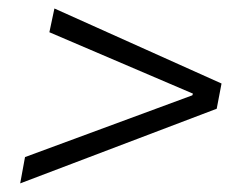

<svg xmlns="http://www.w3.org/2000/svg" viewBox="-20 -529 548 446"><path d="M38.1 -164.1 426.8 -307.6 428.2 -311.5 94.7 -454.1 106.4 -509.3 494.6 -335 483.4 -276.4 26.9 -103Z"/></svg>

Font: Reddit Sans Fudge Light Italic
Style: Regular
Weight: 300
Italic angle: -11.25°
Designer: Stephen Hutchings
Version: Version 1.013